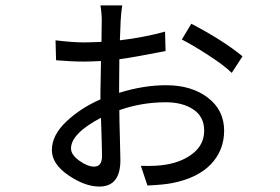

<svg xmlns="http://www.w3.org/2000/svg" viewBox="-20 -644 1040 714"><path d="M330.1 -24.4Q359.4 -24.4 359.4 -63.5Q359.4 -88.9 355.5 -206.1Q244.1 -147.5 244.1 -91.8Q244.1 -68.4 274.9 -46.4Q305.7 -24.4 330.1 -24.4ZM422.9 -303.7V-298.8Q513.7 -327.1 597.7 -327.1Q692.4 -327.1 752.9 -280.8Q813.5 -234.4 813.5 -158.2Q813.5 -85 764.2 -33.2Q714.8 18.6 619.1 37.1Q588.9 43 528.3 45.9L503.9 -27.3Q562.5 -25.4 599.6 -32.2Q661.1 -43 700.2 -75.7Q739.3 -108.4 739.3 -158.2Q739.3 -210 699.2 -236.8Q659.2 -263.7 596.7 -263.7Q506.8 -263.7 423.8 -234.4Q423.8 -199.2 425.8 -133.3Q427.7 -67.4 427.7 -48.8Q427.7 49.8 349.6 49.8Q295.9 49.8 234.4 7.8Q172.9 -34.2 172.9 -85.9Q172.9 -141.6 227.1 -192.4Q281.2 -243.2 353.5 -274.4V-300.8Q353.5 -317.4 354.5 -356.9Q355.5 -396.5 355.5 -417Q312.5 -415 292 -415Q248 -415 188.5 -419.9L186.5 -494.1Q250 -486.3 292 -486.3Q310.5 -486.3 357.4 -488.3Q357.4 -508.8 357.9 -536.1Q358.4 -563.5 358.4 -567.4Q358.4 -594.7 353.5 -624H434.6Q430.7 -600.6 428.7 -567.4Q427.7 -545.9 425.8 -494.1Q516.6 -504.9 593.8 -526.4L595.7 -454.1Q476.6 -430.7 423.8 -423.8Q423.8 -402.3 423.3 -361.8Q422.9 -321.3 422.9 -303.7ZM656.2 -497.1 691.4 -555.7Q809.6 -494.1 881.8 -434.6L841.8 -373Q815.4 -399.4 756.8 -437.5Q698.2 -475.6 656.2 -497.1Z"/></svg>

Font: GenEi Gothic M Regular
Style: Regular
Weight: 400
Designer: o_tamon (Modified); [Source Han Sans]
Ryoko NISHIZUKA  (kana & ideographs); Paul D. Hunt (Latin, Greek & Cyrillic); Wenl
Version: Version 1.1a;Original Version 1.004